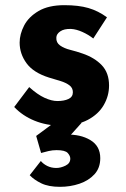

<svg xmlns="http://www.w3.org/2000/svg" viewBox="-20 -477 487 743"><path d="M214 9Q160 9 113.5 -10Q67 -29 35 -63L93 -140Q125 -111 152.5 -98.5Q180 -86 202 -86Q228 -86 245 -94Q262 -102 262 -120Q262 -137 248.5 -147Q235 -157 214 -163.5Q193 -170 169 -177Q109 -196 82.5 -232.5Q56 -269 56 -312Q56 -345 73.5 -378.5Q91 -412 129.5 -434.5Q168 -457 229 -457Q284 -457 322 -446Q360 -435 394 -410L341 -328Q322 -343 298.5 -353.5Q275 -364 255 -365Q228 -366 213 -355.5Q198 -345 198 -331Q197 -312 212.5 -301Q228 -290 252 -284Q276 -278 299 -270Q346 -254 374 -224.5Q402 -195 402 -146Q402 -106 381.5 -70.5Q361 -35 319.5 -13Q278 9 214 9ZM138 146Q148 158 163.5 165.5Q179 173 198 173Q215 173 233.5 164Q252 155 252 137Q252 126 242 115Q232 104 199 104Q183 104 168 107.5Q153 111 139 115L120 49L189 -2H296L219 84L193 49Q204 47 214.5 46Q225 45 235 44Q291 42 329.5 65Q368 88 368 135Q368 173 345.5 197.5Q323 222 287.5 234Q252 246 212 246Q168 246 140 232.5Q112 219 95 201Z"/></svg>

Font: Reem Kufi Fun
Style: Regular
Weight: 400
Designer: Khaled Hosny
Version: Version 1.005